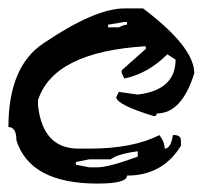

<svg xmlns="http://www.w3.org/2000/svg" viewBox="-20 -436 482 456"><path d="M275.4 -416H319.8Q441.4 -324.2 441.4 -262.2Q412.1 -166.5 352.1 -166.5Q352.1 -160.2 345.7 -160.2Q259.8 -186 255.9 -204.6L262.2 -217.8L307.1 -211.4Q397 -222.2 397 -294.4L377.4 -307.1Q331.5 -261.2 275.4 -249.5L269 -262.2V-269L326.2 -319.8V-326.2Q107.4 -313 70.3 -198.2V-185.5Q81.5 -83 166.5 -83H191.9Q295.9 -83 358.4 -115.2Q371.1 -99.1 371.1 -83Q385.7 -83 390.6 -115.2H397Q409.7 -113.3 409.7 -102.5V-89.8Q366.2 -19 281.7 -19Q281.7 0 211.4 0Q51.8 0 19 -102.5Q19 -134.3 0 -134.3Q0 -277.8 83 -333Q205.6 -416 275.4 -416ZM236.8 -377.4V-371.1H262.2Q274.9 -377.4 281.7 -377.4V-383.8H275.4ZM243.2 -57.6H191.9L160.2 -51.3V-44.9L191.9 -38.6H211.4Q237.8 -38.6 307.1 -64V-76.7Q258.8 -70.3 243.2 -57.6Z"/></svg>

Font: Otrack
Style: Regular
Weight: 400
Designer: Sodina
Foundry: Sodina
Version: Version 2.10 June 16, 2016